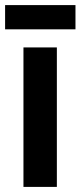

<svg xmlns="http://www.w3.org/2000/svg" viewBox="-36 -733 316 753"><path d="M260 -713H-16V-618H260ZM187 0V-547H56V0Z"/></svg>

Font: Noto Sans Devanagari ExtraCondensed
Style: Bold
Weight: 700
Width: 2
Designer: Jelle Bosma - Monotype Design Team
Foundry: Monotype Imaging Inc.
Version: Version 2.004